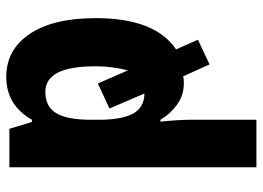

<svg xmlns="http://www.w3.org/2000/svg" viewBox="-133 -467 840 614"><g transform="rotate(-90 287.0 -160.0)"><path d="M329 8Q289 8 259 -14Q229 -36 211 -67H205Q208 -38 209.5 -14Q211 10 211 26V240H59V-550H182L204 -478H211Q258 -560 348 -560Q435 -560 485.5 -485Q536 -410 536 -274Q536 -84 436 -17L467 53L388 90L350 6Q340 8 329 8ZM300 -435Q253 -435 232 -400Q211 -365 211 -289V-264Q211 -199 227 -162Q243 -125 282 -119Q290 -118 295 -118L247 -230L327 -267L369 -171Q375 -194 378.5 -220Q382 -246 382 -274Q382 -356 361.5 -395.5Q341 -435 300 -435Z"/></g></svg>

Font: Noto Sans Condensed ExtraBold
Style: Regular
Weight: 800
Width: 3
Designer: Monotype Design Team
Foundry: Monotype Imaging Inc.
Version: Version 2.013; ttfautohint (v1.8.4.7-5d5b)